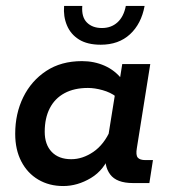

<svg xmlns="http://www.w3.org/2000/svg" viewBox="-20 -614 568 644"><path d="M192 10Q145 10 108.5 -11.5Q72 -33 51.5 -72.5Q31 -112 31 -165Q31 -233 58 -288Q85 -343 135 -376Q185 -409 255 -409Q296 -409 331 -393.5Q366 -378 390 -347L380 -336L390 -399H484L439 -117Q435 -94 442 -85.5Q449 -77 468 -77H493L481 0H426Q371 0 349.5 -29Q328 -58 335 -103L338 -123L350 -99Q330 -44 285 -17Q240 10 192 10ZM219 -80Q257 -80 293 -104.5Q329 -129 351 -179L341 -144L368 -312L369 -290Q351 -304 324.5 -311.5Q298 -319 275 -319Q229 -319 196.5 -301.5Q164 -284 147 -251Q130 -218 130 -172Q130 -129 153.5 -104.5Q177 -80 219 -80ZM318 -464Q273 -464 245 -481.5Q217 -499 204.5 -529Q192 -559 195 -594H256Q253 -557 271.5 -538.5Q290 -520 322 -520Q353 -520 374 -539Q395 -558 402 -594H465Q454 -534 416 -499Q378 -464 318 -464Z"/></svg>

Font: Rokkitt SemiBold
Style: Italic
Weight: 600
Italic angle: -9°
Designer: Vernon Adams
Foundry: Vernon Adams
Version: Version 3.103